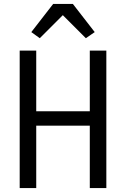

<svg xmlns="http://www.w3.org/2000/svg" viewBox="-20 -955 640 975"><path d="M350 -935 461 -792 416 -761 299 -878 182 -761 139 -792 250 -935ZM436 -317H164V0H80V-698H164V-390H436V-698H520V0H436Z"/></svg>

Font: PlemolJP35 Console
Style: Regular
Weight: 400
Version: v2.0.3; ttfautohint (v1.8.4.7-5d5b-dirty) -l 6 -r 45 -G 200 